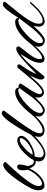

<svg xmlns="http://www.w3.org/2000/svg" viewBox="820 -1363 551 2241"><g transform="rotate(-90 1095.5 -242.5)"><path d="M228 -249Q228 -317 270 -317Q274 -317 279 -316Q296 -313 296 -290Q296 -267 288 -232Q280 -206 277 -193Q280 -176 293.5 -149.5Q307 -123 330.5 -123Q354 -123 383 -155Q389 -162 394.5 -162Q400 -162 400.5 -155.5Q401 -149 393 -138Q362 -101 328 -101Q279 -101 249 -173Q218 -102 161 -50.5Q104 1 48 1Q-5 1 -5 -79Q-5 -142 112.5 -311Q230 -480 292 -480Q305 -480 315.5 -472Q326 -464 326 -453Q326 -454 311.5 -438Q297 -422 232.5 -352Q168 -282 106 -198Q44 -114 44 -68Q44 -56 50.5 -42Q57 -28 72 -28Q116 -28 175 -96Q224 -156 235 -197Q228 -218 228 -249Z M416 13Q405 13 396 10Q332 -8 332 -62Q332 -132 420 -224Q508 -316 578 -316Q601 -316 615.5 -303.5Q630 -291 630 -273Q630 -217 545.5 -166Q461 -115 408 -115Q400 -115 394 -117Q379 -90 379 -60Q379 -8 428.5 -8Q478 -8 557 -75Q618 -124 661 -179Q670 -191 676.5 -191Q683 -191 683 -185Q683 -179 675 -168Q621 -97 545 -42Q469 13 416 13ZM605 -275Q605 -287 579.5 -287Q554 -287 507 -248Q444 -196 409 -139Q415 -137 422 -137Q460 -137 523.5 -177.5Q587 -218 603 -266Q605 -271 605 -275Z M880 -150Q892 -166 899 -166Q906 -166 906 -160Q906 -154 865 -108Q765 2 698 2Q665 2 642 -13.5Q619 -29 619 -61.5Q619 -94 636 -137Q665 -205 729 -308Q846 -498 895 -498Q905 -498 915.5 -490.5Q926 -483 927 -474Q904 -443 838.5 -355Q773 -267 748 -228.5Q723 -190 710.5 -171Q698 -152 692 -141.5Q686 -131 678 -114Q661 -80 661 -50Q661 -20 694 -20Q727 -20 779 -55Q831 -90 880 -150Z M1197 -299 1211 -302Q1222 -302 1232 -293Q1242 -284 1242 -279Q1242 -274 1180 -182.5Q1118 -91 1118 -55Q1118 -52 1119 -49Q1124 -26 1141 -26Q1193 -26 1331 -198Q1334 -202 1338 -202Q1342 -202 1342 -194.5Q1342 -187 1333 -175Q1205 -4 1138 -4Q1129 -4 1121 -7Q1077 -24 1077 -73Q1077 -90 1081 -107L1019 -47Q960 5 933.5 5Q907 5 883 -12Q856 -32 856 -65Q856 -138 958 -239.5Q1060 -341 1145 -341Q1178 -341 1189 -318Q1192 -310 1194 -304.5Q1196 -299 1197 -299ZM898 -53Q898 -17 923 -17Q981 -17 1081 -144L1187 -290Q1179 -304 1161 -304Q1100 -304 999 -209.5Q898 -115 898 -53Z M1438 -316Q1465 -316 1465 -295Q1465 -289 1462 -283Q1372 -158 1354 -94Q1587 -327 1637 -327Q1642 -328 1646 -328Q1674 -328 1674 -303Q1674 -298 1672 -293Q1670 -288 1632 -239Q1588 -187 1557.5 -139Q1527 -91 1527 -59Q1527 -27 1541 -27Q1585 -27 1694 -148Q1696 -150 1701 -157Q1716 -175 1719 -175Q1722 -175 1722 -165Q1722 -155 1708 -139Q1584 2 1532 2Q1483 2 1483 -52Q1483 -106 1523 -176L1587 -280Q1519 -230 1466 -170.5Q1413 -111 1369.5 -55Q1326 1 1319 1Q1304 1 1295.5 -11.5Q1287 -24 1287 -42.5Q1287 -61 1300 -92Q1313 -123 1333 -167L1273 -104Q1251 -82 1245.5 -82Q1240 -82 1240 -88.5Q1240 -95 1248 -103Q1285 -140 1312 -174Q1338 -208 1419 -304Q1428 -316 1438 -316Z M2008 -303Q2120 -485 2164 -485Q2171 -485 2183.5 -480.5Q2196 -476 2196 -467Q2196 -462 2191 -454Q2111 -356 2072 -307Q1954 -158 1942 -93Q1939 -79 1939 -65Q1939 -20 1976 -20Q2050 -20 2169 -157Q2179 -167 2186 -168.5Q2193 -170 2193 -165Q2193 -160 2187 -153Q2071 -14 1981 2Q1976 3 1967 3Q1936 3 1920.5 -18.5Q1905 -40 1905 -65Q1905 -93 1916 -127L1835 -46Q1780 5 1748.5 5Q1717 5 1696 -12Q1671 -31 1671 -65Q1671 -138 1773 -239.5Q1875 -341 1960 -341Q1988 -341 1999 -326Q2003 -321 2008 -303ZM1713 -53Q1713 -17 1738 -17Q1781 -17 1881 -135Q1899 -156 2001 -292Q1994 -304 1977 -304Q1915 -304 1814 -209.5Q1713 -115 1713 -53Z"/></g></svg>

Font: Alex Brush
Style: Regular
Weight: 400
Designer: Robert E. Leuschke
Foundry: Robert E. Leuschke
Version: Version 1.003